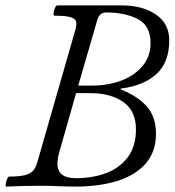

<svg xmlns="http://www.w3.org/2000/svg" viewBox="-20 -686 645 709"><path d="M4 3Q0 3 1 -6Q2 -15 6 -24.5Q10 -34 14 -34Q56 -34 76.5 -40.5Q97 -47 105.5 -59.5Q114 -72 119 -91L258 -575Q263 -592 261.5 -604Q260 -616 242.5 -622Q225 -628 181 -628Q177 -628 178 -637.5Q179 -647 183 -656.5Q187 -666 191 -666H432Q506 -666 555.5 -632.5Q605 -599 605 -537Q605 -455 557 -412Q509 -369 426 -359L425 -356Q489 -331 522.5 -292.5Q556 -254 556 -192Q556 -125 517.5 -81.5Q479 -38 412 -17.5Q345 3 259 3Q227 3 195 1.5Q163 0 131 0Q67 0 4 3ZM269 -370H321Q379 -370 428 -388.5Q477 -407 506.5 -442.5Q536 -478 536 -527Q536 -591 489 -615.5Q442 -640 371 -640Q346 -640 338 -608ZM260 -28Q323 -28 373.5 -47.5Q424 -67 453 -107Q482 -147 482 -208Q482 -277 435 -309.5Q388 -342 315 -342H261L202 -135Q192 -102 192 -82Q192 -28 260 -28Z"/></svg>

Font: Junicode
Style: Italic
Weight: 400
Italic angle: -11°
Designer: Peter S. Baker
Version: Version 2.100; ttfautohint (v1.8.4)